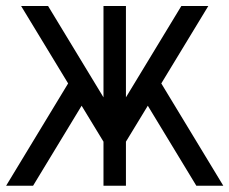

<svg xmlns="http://www.w3.org/2000/svg" viewBox="-20 -625 748 626"><path d="M317.4 -163.1 246.1 -280.3 87.9 -19.5H0L202.1 -353L48.8 -605.5H136.7L317.4 -307.6V-605.5H390.6V-307.6L571.3 -605.5H659.2L505.9 -353L708 -19.5H620.1L461.9 -280.3L390.6 -163.1V-19.5H317.4Z"/></svg>

Font: Gap Sans
Style: Regular
Weight: 400
Designer: Alexandre Liziard and Étienne Ozeray
Foundry: Interstices.io
Version: Version 1.6.1 - December 3. 2014